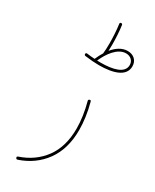

<svg xmlns="http://www.w3.org/2000/svg" viewBox="-239 -765 866 1072"><g transform="rotate(30 194.0 -228.5)"><path d="M112.8 -454.1V-452.6C112.8 -448.2 115.2 -445.3 120.1 -444.3C153.8 -439.9 184.1 -437.5 210.9 -437.5C300.3 -437.5 376.5 -459.5 376.5 -524.9C376.5 -563.5 349.1 -586.9 311.5 -586.9C274.4 -586.9 242.7 -564.5 217.3 -533.7C217.8 -546.4 218.3 -561 218.3 -577.1C218.3 -611.8 215.8 -659.2 210.4 -696.3C209.5 -701.2 206.5 -703.6 202.1 -703.6H200.7C196.3 -703.1 193.8 -700.7 193.8 -696.8V-694.3C199.2 -657.7 201.7 -609.9 201.7 -573.2C201.7 -545.9 200.7 -524.4 198.7 -508.8V-507.3V-506.8C189 -491.2 180.2 -474.1 172.4 -456.1C155.8 -457 139.2 -458.5 122.1 -460.9H119.6C115.7 -460.9 113.3 -458.5 112.8 -454.1ZM310.1 -570.8C338.9 -570.8 359.9 -551.8 359.9 -523.9C359.9 -471.2 291 -454.6 211.9 -454.6C204.6 -454.6 197.3 -454.6 189.5 -455.1C212.9 -509.3 255.9 -570.8 310.1 -570.8ZM261.7 -244.1C257.8 -242.7 255.9 -240.2 255.9 -237.3C255.9 -236.3 255.9 -235.4 256.3 -234.4C272.5 -174.3 280.3 -118.7 280.3 -68.4C280.3 9.8 261.7 73.7 225.1 123.5C188.5 173.3 138.2 209 75.2 230C71.3 231.4 69.3 233.4 69.3 236.8C69.3 238.3 69.8 239.7 70.3 241.2C71.8 245.1 74.2 247.1 77.6 247.1C78.6 247.1 79.6 247.1 81.1 246.6C147.5 224.6 200.2 186.5 238.8 133.3C277.3 80.1 296.9 12.7 296.9 -68.4C296.9 -120.6 289.1 -177.2 272.9 -238.3C272 -242.7 269.5 -245.1 266.1 -245.1C264.6 -245.1 263.2 -244.6 261.7 -244.1Z"/></g></svg>

Font: Mikhak Thin
Style: Regular
Weight: 100
Designer: Amin Abedi
Version: Version 3.2